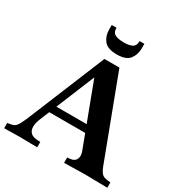

<svg xmlns="http://www.w3.org/2000/svg" viewBox="-227 -1082 1186 1243"><g transform="rotate(30 365.5 -460.5)"><path d="M-20 3V-37L-10 -38Q15 -41 29 -48.5Q43 -56 56 -80Q69 -104 89 -153L318 -710H430L659 -103Q673 -68 687 -55Q701 -42 731 -39L751 -37V3L588 0L428 3V-37L450 -39Q482 -42 493 -65.5Q504 -89 491 -123L298 -635H346L151 -160Q137 -125 137.5 -98.5Q138 -72 153.5 -56.5Q169 -41 197 -39L227 -37V3L92 1ZM168 -233 181 -287H479L491 -233ZM372 -775Q303 -775 276 -808.5Q249 -842 249 -891V-924H285V-919Q285 -888 308 -876.5Q331 -865 372 -865Q412 -865 434.5 -876.5Q457 -888 457 -919V-924H493V-891Q493 -842 466.5 -808.5Q440 -775 372 -775Z"/></g></svg>

Font: Baskervville
Style: Bold
Weight: 700
Version: Version 1.100